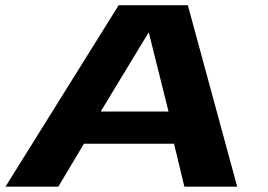

<svg xmlns="http://www.w3.org/2000/svg" viewBox="-34 -696 998 716"><path d="M-13.5 0H183.5L279 -160H615L653.5 0H850.5L666.5 -676.5H408.5ZM341.5 -280 520 -574.5H521L594.5 -280Z"/></svg>

Font: Anybody Expanded
Style: Bold Italic
Weight: 700
Width: 7
Italic angle: -10°
Version: Version 1.113;gftools[0.9.25]